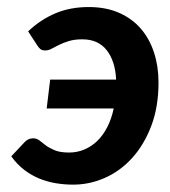

<svg xmlns="http://www.w3.org/2000/svg" viewBox="-20 -512 477 540"><path d="M59.1 -423.8Q94.2 -457 136 -474.6Q177.7 -492.2 229.5 -492.2Q278.3 -492.2 315.2 -475.8Q352.1 -459.5 376.5 -430.9Q400.9 -402.3 413.3 -363.8Q425.8 -325.2 425.8 -280.3Q425.8 -211.9 405.8 -158.7Q385.7 -105.5 352.3 -68.4Q318.8 -31.2 275.6 -12Q232.4 7.3 185.5 7.3Q161.6 7.3 137.7 3.4Q113.8 -0.5 91.3 -9.5Q68.8 -18.6 48.6 -33.9Q28.3 -49.3 11.7 -72.3L49.3 -112.3Q53.7 -117.2 59.8 -120.1Q65.9 -123 72.8 -123Q83.5 -123 91.3 -116.7Q99.1 -110.4 108.9 -103Q118.7 -95.7 133.8 -89.4Q148.9 -83 174.3 -83Q196.8 -83 216.8 -91.3Q236.8 -99.6 253.2 -115.2Q269.5 -130.9 281.5 -154.1Q293.5 -177.2 299.8 -207H111.3L121.1 -288.1H306.6Q304.2 -339.8 280.3 -370.6Q256.3 -401.4 211.4 -401.4Q189.5 -401.4 173.6 -396.5Q157.7 -391.6 146 -385.7Q134.3 -379.9 125.2 -375Q116.2 -370.1 107.4 -370.1Q98.1 -370.1 93.5 -374Q88.9 -377.9 84.5 -384.8Z"/></svg>

Font: Carlito
Style: Bold Italic
Weight: 700
Italic angle: -7°
Designer: Lukasz Dziedzic
Foundry: tyPoland Lukasz Dziedzic
Version: Version 1.104